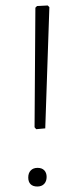

<svg xmlns="http://www.w3.org/2000/svg" viewBox="-20 -677 292 700"><path d="M160 -651 145 -209 112 -206 106 -213 109 -649 115 -655 154 -657ZM150 -32Q150 -16 141 -6.5Q132 3 116 3Q100 3 91.5 -5.5Q83 -14 83 -30Q83 -46 92 -55.5Q101 -65 117 -65Q133 -65 141.5 -56Q150 -47 150 -32Z"/></svg>

Font: Luna Sans Light
Style: Regular
Weight: 300
Designer: Juan Pablo del Peral
Foundry: Huerta Tipografica
Version: Version 2.001; ttfautohint (v1.5)